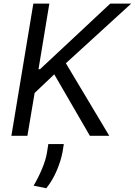

<svg xmlns="http://www.w3.org/2000/svg" viewBox="-20 -747 742 1056"><path d="M42.6 0 163.4 -727.3H251.4L191.8 -366.5H200.3L586.6 -727.3H701.7L342.3 -399.1L581 0H474.4L278.4 -338.1L170.5 -235.8L130.7 0ZM331 45.5 323.9 89.5Q315.3 136.4 291.9 191.6Q268.5 246.8 234.4 288.4L164.8 274.1Q190.3 231.5 211.3 181.5Q232.2 131.4 238.6 90.9L245.7 45.5Z"/></svg>

Font: Inter UI
Style: Italic
Weight: 400
Italic angle: -9.39999°
Designer: Rasmus Andersson
Foundry: rsms
Version: 3.2;8d6f07862